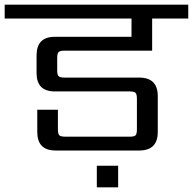

<svg xmlns="http://www.w3.org/2000/svg" viewBox="-40 -642 823 819"><path d="M373 157V65H464V157ZM609 -426H236Q216 -426 210 -420Q204 -414 204 -395V-342Q204 -323 210 -317Q216 -311 236 -311H554Q633 -311 633 -232V-79Q633 0 554 0H197Q119 0 119 -79V-174H207V-90Q207 -71 213 -65Q219 -59 239 -59H513Q532 -59 538 -64.5Q544 -70 544 -90V-220Q544 -240 538 -246Q532 -252 513 -252H194Q116 -252 116 -330V-406Q116 -485 194 -485H521V-563H-20V-622H763V-563H609Z"/></svg>

Font: Sarpanch
Style: Regular
Weight: 400
Designer: Manushi Parikh (Devanagari and Latin), Jyotish Sonowal (Devanagari)
Foundry: Indian Type Foundry
Version: Version 2.004;PS 1.0;hotconv 1.0.78;makeotf.lib2.5.61930; tt